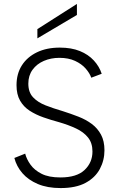

<svg xmlns="http://www.w3.org/2000/svg" viewBox="-20 -949 604 976"><path d="M371 -929V-873L170 -754V-801ZM108 -168Q115 -140 135 -112Q155 -84 191.5 -65.5Q228 -47 287 -47Q370 -47 410 -85Q450 -123 450 -179Q450 -222 427.5 -250Q405 -278 366.5 -296Q328 -314 280 -328Q239 -339 200.5 -352.5Q162 -366 131 -386Q100 -406 82 -437.5Q64 -469 64 -516Q64 -574 91 -616.5Q118 -659 167.5 -683Q217 -707 284 -707Q343 -707 386 -689.5Q429 -672 457 -641.5Q485 -611 497 -574L444 -554Q436 -577 415.5 -600.5Q395 -624 361.5 -639.5Q328 -655 282 -655Q239 -655 203 -639.5Q167 -624 145.5 -594.5Q124 -565 124 -524Q124 -480 148 -454.5Q172 -429 211.5 -413.5Q251 -398 299 -384Q340 -371 378.5 -356Q417 -341 446.5 -319Q476 -297 493.5 -264.5Q511 -232 511 -185Q511 -134 487.5 -90Q464 -46 415 -19.5Q366 7 288 7Q221 7 172.5 -13.5Q124 -34 94 -68.5Q64 -103 53 -146Z"/></svg>

Font: Albert Sans Light
Style: Regular
Weight: 300
Designer: Andreas Rasmussen
Foundry: a.Foundry
Version: Version 1.025